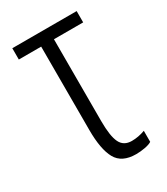

<svg xmlns="http://www.w3.org/2000/svg" viewBox="-142 -599 590 677"><g transform="rotate(-30 152.5 -261.0)"><path d="M211 10Q153 10 131.5 -29Q110 -68 110 -147V-486H19V-532H281V-486H162V-152Q162 -92 175 -65Q188 -38 221 -38Q248 -38 275 -48V-3Q266 3 247.5 6.5Q229 10 211 10Z"/></g></svg>

Font: Noto Sans ExtraCondensed Light
Style: Regular
Weight: 300
Width: 2
Designer: Monotype Design Team
Foundry: Monotype Imaging Inc.
Version: Version 2.013; ttfautohint (v1.8.4.7-5d5b)